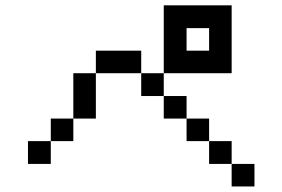

<svg xmlns="http://www.w3.org/2000/svg" viewBox="-20 -796 1040 707"><path d="M667 -609.4H750V-692.4H667ZM83 -192.4V-276.4H167V-192.4ZM833 -192.4H750V-276.4H667V-359.4H583V-442.4H500V-526.4H333V-359.4H250V-276.4H167V-359.4H250V-526.4H333V-609.4H500V-526.4H583V-442.4H667V-359.4H750V-276.4H833ZM833 -192.4H917V-109.4H833ZM583 -526.4V-776.4H833V-526.4Z"/></svg>

Font: KH Dot kagurazaka 12
Style: Regular
Weight: 400
Designer: Original version for X68000 by Keitarou Hiraki (http://hp.vector.co.jp/authors/VA000874/) / TrueType conversion by Homem
Version: Version 1.00.20150527